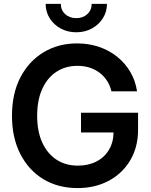

<svg xmlns="http://www.w3.org/2000/svg" viewBox="-20 -963 781 994"><path d="M381.3 10.7Q280.8 10.7 204.3 -35.6Q127.9 -82 85 -166.3Q42 -250.5 42 -363.3Q42 -479 85.9 -563Q129.9 -647 206.1 -692.6Q282.2 -738.3 378.9 -738.3Q439.5 -738.3 492.2 -720.5Q544.9 -702.6 586.4 -669.4Q627.9 -636.2 654.5 -590.8Q681.2 -545.4 689.5 -490.2H557.1Q549.8 -520.5 534.2 -544.7Q518.6 -568.8 495.8 -586.2Q473.1 -603.5 444.3 -612.8Q415.5 -622.1 381.3 -622.1Q318.8 -622.1 271.7 -591.1Q224.6 -560.1 198.5 -502.2Q172.4 -444.3 172.4 -363.8Q172.4 -283.2 198.5 -225.6Q224.6 -168 272 -136.7Q319.3 -105.5 383.3 -105.5Q438 -105.5 479.7 -127.2Q521.5 -148.9 544.7 -188.5Q567.9 -228 567.9 -280.8L600.1 -277.3H399.4V-379.4H694.8V-292Q694.8 -201.2 654.3 -133.1Q613.8 -64.9 543 -27.1Q472.2 10.7 381.3 10.7ZM375 -795.9Q330.1 -795.9 294.2 -815.4Q258.3 -835 237.3 -868.4Q216.3 -901.9 216.3 -942.9H294.9Q294.9 -910.6 317.4 -889.9Q339.8 -869.1 375 -869.1Q409.7 -869.1 432.1 -889.9Q454.6 -910.6 454.6 -942.9H533.7Q533.7 -901.9 512.7 -868.7Q491.7 -835.4 455.8 -815.7Q419.9 -795.9 375 -795.9Z"/></svg>

Font: Inter 24pt SemiBold
Style: Regular
Weight: 600
Designer: Rasmus Andersson
Foundry: rsms
Version: Version 4.001;git-66647c0bb